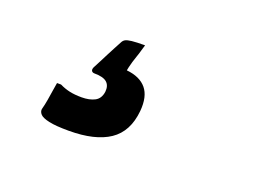

<svg xmlns="http://www.w3.org/2000/svg" viewBox="-58 -170 717 536"><g transform="rotate(20 300.0 97.5)"><path d="M296 -51Q293 -42 290.5 -32.5Q288 -23 284.5 -13.5Q281 -4 278.5 5Q276 14 274 22L272 32Q312 36 331 59Q350 82 346 126Q340 189 297.5 217.5Q255 246 177 246Q138 246 118 241.5Q98 237 91.5 230Q85 223 86 215Q90 200 92.5 185Q95 170 97 156.5Q99 143 101 132H113Q127 139 142.5 142.5Q158 146 179 146Q202 146 217.5 138Q233 130 236 109Q238 90 227 80.5Q216 71 190 71Q184 71 181.5 67Q179 63 182 56Q188 45 194 33Q200 21 206 9.5Q212 -2 218 -13.5Q224 -25 230 -36Q233 -42 238.5 -45Q244 -48 257 -49.5Q270 -51 296 -51Z"/></g></svg>

Font: RecMonoLinear Nerd Font Mono
Style: Bold Italic
Weight: 700
Italic angle: -10°
Monospace: yes
Version: Version 1.085; ttfautohint (v1.8.4.7-5d5b);Nerd Fonts 3.2.1